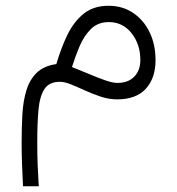

<svg xmlns="http://www.w3.org/2000/svg" viewBox="-20 -341 620 672"><path d="M177.2 -116.7Q193.4 -172.4 215.8 -218.8Q238.3 -265.1 272.9 -293Q307.6 -320.8 359.9 -320.8Q408.7 -320.8 445.8 -295.9Q482.9 -271 503.7 -228Q524.4 -185.1 524.4 -130.4Q524.4 -67.9 490.5 -30.5Q456.5 6.8 390.1 6.8Q362.3 6.8 333.7 -2.4Q305.2 -11.7 278.6 -23.9Q252 -36.1 229 -45.4Q206.1 -54.7 189.5 -54.7Q152.3 -54.7 135.7 -29.5Q119.1 -4.4 114.7 43Q110.4 90.3 110.4 157.2Q110.4 203.1 111.8 236.1Q113.3 269 115.7 311H60.5Q58.6 269 57.1 232.7Q55.7 196.3 55.7 159.7Q55.7 106.4 58.3 59.3Q61 12.2 72.5 -25.1Q84 -62.5 108.6 -86.4Q133.3 -110.4 177.2 -116.7ZM471.2 -130.9Q471.2 -186 440.4 -224.9Q409.7 -263.7 360.8 -263.7Q322.8 -263.7 298.3 -239.5Q273.9 -215.3 258.5 -179Q243.2 -142.6 231.9 -106.4Q260.7 -95.2 291 -82.3Q321.3 -69.3 347.7 -60.1Q374 -50.8 391.1 -50.8Q428.7 -50.8 450 -72.8Q471.2 -94.7 471.2 -130.9Z"/></svg>

Font: Vazirmatn RD UI FD ExtraLight
Style: Regular
Weight: 200
Designer: Saber Rastikerdar
Foundry: Saber Rastikerdar
Version: Version 33.003